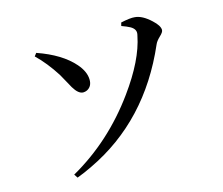

<svg xmlns="http://www.w3.org/2000/svg" viewBox="-106 -868 1213 1046"><g transform="rotate(-15 500.0 -345.0)"><path d="M811.5 -552.7Q643.6 -166 293.9 0Q252 20.5 208 37.1L194.3 16.6Q418.9 -110.4 578.1 -330.1Q697.3 -494.1 722.7 -625Q723.6 -629.9 724.6 -633.8Q729.5 -661.1 699.2 -678.7Q681.6 -688.5 651.4 -699.2L656.2 -717.8Q710 -729.5 734.4 -726.6Q776.4 -723.6 824.2 -678.7Q860.4 -645.5 860.4 -621.1Q860.4 -608.4 838.9 -588.9Q818.4 -569.3 811.5 -552.7ZM259.8 -528.3Q210 -606.4 153.3 -661.1L166 -677.7Q300.8 -630.9 368.2 -553.7Q408.2 -507.8 409.2 -462.9Q410.2 -423.8 379.9 -408.2Q369.1 -403.3 358.4 -403.3Q331.1 -403.3 304.7 -447.3Q299.8 -456.1 288.1 -477.5Q270.5 -510.7 259.8 -528.3Z"/></g></svg>

Font: GenYoMin JP SemiBold
Style: Regular
Weight: 600
Version: Version 1.001;PS 1;hotconv 16.6.51;makeotf.lib2.5.65220 DEVE